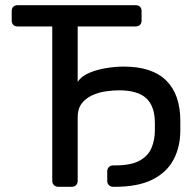

<svg xmlns="http://www.w3.org/2000/svg" viewBox="-20 -720 753 740"><path d="M205.1 0Q194.9 0 188.2 -6.4Q181.4 -12.7 181.4 -22.9V-618.1H47.3Q37.3 -618.1 31.2 -624.2Q25.1 -630.3 25.1 -640.3V-677Q25.1 -687.8 31.2 -693.9Q37.3 -700 47.3 -700H502.7Q513.5 -700 519.6 -693.9Q525.7 -687.8 525.7 -677V-640.3Q525.7 -630.3 519.6 -624.2Q513.5 -618.1 502.7 -618.1H279.4V-405Q294.4 -426.8 324.4 -439.4Q354.3 -452 390.3 -457.7Q426.2 -463.4 456.9 -463.4Q566 -463.4 620.5 -409.8Q675 -356.2 675 -253.6V-218Q675 -154 648.9 -104.7Q622.7 -55.4 567.2 -27.7Q511.7 0 423.2 0H416.2Q406.1 0 399.7 -6.4Q393.3 -12.7 393.3 -22.9V-59.6Q393.3 -69.7 399.7 -76.1Q406.1 -82.5 416.2 -82.5H423.2Q484.2 -82.5 517.4 -100.5Q550.5 -118.5 563.7 -149.3Q576.9 -180.2 576.9 -218.2V-245.6Q576.9 -310.3 543.9 -341.1Q510.8 -371.9 438.4 -371.9Q414.6 -371.9 386.8 -367.8Q359.1 -363.7 334.6 -352.3Q310 -340.9 294.7 -320.8Q279.4 -300.6 279.4 -268.6V-22.9Q279.4 -12.7 273.1 -6.4Q266.7 0 256.5 0Z"/></svg>

Font: Rubik Light
Style: Regular
Weight: 300
Designer: Hubert and Fischer
Foundry: Hubert and Fischer
Version: Version 2.300;gftools[0.9.30]